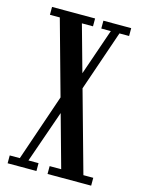

<svg xmlns="http://www.w3.org/2000/svg" viewBox="-108 -764 612 827"><g transform="rotate(15 197.5 -350.0)"><path d="M187 0V-35H238.5L63.5 -665H19.5V-700H211.5V-665H162L337.5 -35H381.5V0ZM9 0V-35H54L159.5 -344L195 -329L92.5 -35H137.5V0ZM227.5 -367.5 194.5 -385 291 -665H248.5V-700H372.5V-665H329.5Z"/></g></svg>

Font: Imbue Thin 10pt Medium
Style: Regular
Weight: 500
Version: Version 1.102